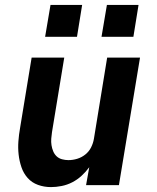

<svg xmlns="http://www.w3.org/2000/svg" viewBox="-20 -755 640 783"><path d="M188 8Q160 8 135 -1Q110 -10 93 -29Q76 -48 67.5 -73Q59 -98 56 -124.5Q53 -151 55 -178.5Q57 -206 62 -234L109 -520H242L192 -216Q190 -203 189 -189.5Q188 -176 190 -163Q192 -150 197 -138Q202 -126 211 -117.5Q220 -109 233 -105.5Q246 -102 259 -102Q277 -102 295 -107.5Q313 -113 328 -125Q343 -137 351.5 -154Q360 -171 363 -189L417 -520H551L465 0H331L344 -73Q330 -54 312.5 -38Q295 -22 274.5 -11.5Q254 -1 231.5 3.5Q209 8 188 8ZM394 -605 416 -735H545L524 -605ZM164 -605 186 -735H315L294 -605Z"/></svg>

Font: Iosevka SS04 XBd Ex
Style: Italic
Weight: 800
Width: 7
Italic angle: -9°
Monospace: yes
Designer: Belleve Invis
Foundry: Belleve Invis
Version: Version 19.0.0; ttfautohint (v1.8.4)